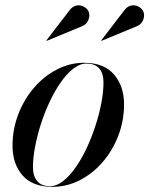

<svg xmlns="http://www.w3.org/2000/svg" viewBox="-20 -713 578 743"><path d="M183 10Q105.5 10 67 -34.5Q28.5 -79 28.5 -149Q28.5 -213.5 51 -271.5Q73.5 -329.5 112 -374Q150.5 -418.5 200.5 -444.2Q250.5 -470 305 -470Q382.5 -470 421.2 -424.8Q460 -379.5 460 -310Q460 -245.5 437.8 -187.8Q415.5 -130 377 -85.5Q338.5 -41 288.5 -15.5Q238.5 10 183 10ZM173.5 7.5Q199 7.5 224 -12Q249 -31.5 272.2 -64.5Q295.5 -97.5 315 -139Q334.5 -180.5 349.2 -225.8Q364 -271 372.2 -314.5Q380.5 -358 380.5 -394Q380.5 -428 364.5 -447.5Q348.5 -467 314 -467Q289 -467 263.8 -447.5Q238.5 -428 215.5 -395Q192.5 -362 172.8 -320.5Q153 -279 138.5 -233.8Q124 -188.5 115.8 -145.2Q107.5 -102 107.5 -65.5Q107.5 -32.5 123.8 -12.5Q140 7.5 173.5 7.5ZM373 -555 371.5 -556.5 462.5 -675Q471 -685.5 481.2 -689.5Q491.5 -693.5 501.2 -692.2Q511 -691 519.2 -685.8Q527.5 -680.5 532 -673.5Q538.5 -663.5 537.5 -650.5Q536.5 -637.5 529.2 -627Q522 -616.5 509.5 -611.5ZM161 -555 159.5 -556.5 250.5 -675Q259 -685.5 269.2 -689.5Q279.5 -693.5 289.2 -692.2Q299 -691 307.2 -685.8Q315.5 -680.5 320 -673.5Q326.5 -663.5 325.5 -650.5Q324.5 -637.5 317.2 -627Q310 -616.5 297.5 -611.5Z"/></svg>

Font: Bodoni Moda 72pt Medium
Style: Italic
Weight: 500
Italic angle: -13°
Designer: Owen Earl
Foundry: indestructible type
Version: Version 2.004